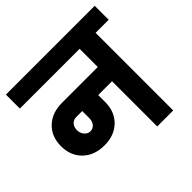

<svg xmlns="http://www.w3.org/2000/svg" viewBox="-172 -782 934 934"><g transform="rotate(-45 295.5 -315.0)"><path d="M601 -534H511V0H401V-311H306V-263Q306 -197 264.5 -156.5Q223 -116 155 -116Q86 -116 44 -156.5Q2 -197 2 -263Q2 -329 44 -369Q86 -409 155 -409H401V-534H-10V-630H601ZM196 -311H155Q136 -311 124 -298Q112 -285 112 -263Q112 -243 124.5 -228Q137 -213 155 -213Q173 -213 184.5 -227Q196 -241 196 -263Z"/></g></svg>

Font: Pragati Narrow
Style: Bold
Weight: 700
Designer: Hector Gatti, Marcela Romero, Pablo Cosgaya and Nicolas Silva
Foundry: Omnibus-Type
Version: Version 1.010; ttfautohint (v1.3)